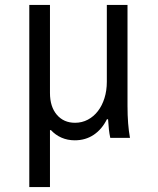

<svg xmlns="http://www.w3.org/2000/svg" viewBox="-20 -560 640 780"><path d="M99 200H183V-31.4H187Q205.2 -11.6 229.8 -0.8Q254.4 10 283.8 10Q327.4 10 360.7 -12.3Q394 -34.6 414.4 -75.6H419Q420.4 -52.6 422.4 -34.4Q424.4 -16.2 428 0H508Q503 -27.2 500.5 -59.4Q498 -91.6 498 -130V-540H414V-228Q414 -191.8 404.4 -161.3Q394.8 -130.8 377.7 -108.6Q360.6 -86.4 336.8 -73.8Q313 -61.2 285 -61.2Q238.6 -61.2 210.8 -93.9Q183 -126.6 183 -182V-540H99Z"/></svg>

Font: CommitMonoV142 ExtLt
Style: Regular
Weight: 200
Monospace: yes
Designer: Eigil Nikolajsen
Foundry: Eigil Nikolajsen
Version: Version 1.142